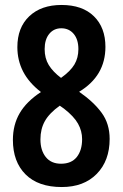

<svg xmlns="http://www.w3.org/2000/svg" viewBox="-20 -744 494 774"><path d="M228 -724Q312 -724 358.5 -678.5Q405 -633 405 -555Q405 -438 299 -374Q358 -333 390 -289Q422 -245 422 -184Q422 -96 370 -43Q318 10 229 10Q134 10 83 -41Q32 -92 32 -180Q32 -241 59.5 -288Q87 -335 145 -373Q96 -411 73 -456Q50 -501 50 -554Q50 -633 98 -678.5Q146 -724 228 -724ZM227 -630Q197 -630 178.5 -607.5Q160 -585 160 -546Q160 -509 176.5 -482Q193 -455 226 -430Q264 -457 280 -484Q296 -511 296 -546Q296 -585 277 -607.5Q258 -630 227 -630ZM143 -182Q143 -138 164.5 -111Q186 -84 226 -84Q268 -84 289.5 -111Q311 -138 311 -183Q311 -216 294.5 -245.5Q278 -275 238 -306L221 -318Q179 -288 161 -256Q143 -224 143 -182Z"/></svg>

Font: Noto Sans Arabic ExtCond SemBd
Style: Regular
Weight: 600
Width: 2
Designer: Monotype Design Team, Nadine Chahine, Nizar Qandah and Khaled Hosny
Foundry: Monotype Imaging Inc.
Version: Version 2.012; ttfautohint (v1.8.4.7-5d5b)